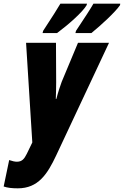

<svg xmlns="http://www.w3.org/2000/svg" viewBox="-80 -786 675 1046"><path d="M331 -606H418C470 -648 548 -720 574 -758L575 -766H429C415 -741 382 -690 334 -618ZM152 -606H231C293 -652 371 -721 392 -758L394 -766H249C235 -742 203 -691 155 -618ZM17 240C128 240 178 163 226 61L514 -553H345L256 -340C249 -322 235 -279 227 -247H224C225 -276 226 -307 226 -337L225 -553H62L96 -10L66 52C52 80 40 95 12 95C1 95 -13 92 -30 86L-60 230C-40 237 -16 240 17 240Z"/></svg>

Font: Noto Sans UI Condensed Black
Style: Italic
Weight: 900
Width: 3
Italic angle: -192°
Designer: Monotype Design Team
Foundry: Monotype Imaging Inc.
Version: Version 1.901